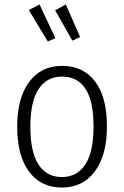

<svg xmlns="http://www.w3.org/2000/svg" viewBox="-20 -829 556 860"><path d="M459 -263Q459 -134 405 -61.5Q351 11 257 11Q163 11 110 -60.5Q57 -132 57 -261Q57 -390 110.5 -462Q164 -534 258 -534Q353 -534 406 -464Q459 -394 459 -263ZM116 -261Q116 -148 152.5 -92Q189 -36 257 -36Q325 -36 362 -92Q399 -148 399 -263Q399 -376 363 -431Q327 -486 258 -486Q190 -486 153 -430.5Q116 -375 116 -261ZM228 -658 194 -643 109 -784 157 -809ZM339 -663 304 -647 227 -783 275 -809Z"/></svg>

Font: Fira Sans Condensed Light
Style: Regular
Weight: 300
Width: 3
Designer: bBox Type GmbH & Carrois Corporate GbR & Edenspiekermann AG
Foundry: bBox Type GmbH & Carrois Corporate GbR & Edenspiekermann AG
Version: Version 4.301